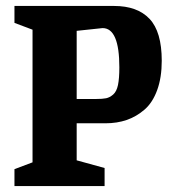

<svg xmlns="http://www.w3.org/2000/svg" viewBox="-20 -628 588 648"><path d="M28.8 0V-57.1L89.8 -80.1V-527.8L28.8 -550.8V-607.9H365.2Q443.4 -607.9 484.6 -564.5Q525.9 -521 525.9 -422.9Q525.9 -366.2 510.5 -324Q495.1 -281.7 467.8 -258.1Q440.4 -234.4 407.7 -223.1Q375 -211.9 335.9 -211.9H238.8V-86.9L333 -61V0ZM238.8 -293.9H303.2Q326.2 -293.9 338.1 -296.4Q350.1 -298.8 361.8 -308.8Q373.5 -318.8 378.2 -341.1Q382.8 -363.3 382.8 -400.9Q382.8 -533.2 326.2 -533.2L238.8 -523.9Z"/></svg>

Font: Grenze
Style: Bold
Weight: 700
Designer: Renata Polastri
Foundry: Omnibus-Type
Version: Version 1.002;PS 001.002;hotconv 1.0.88;makeotf.lib2.5.64775